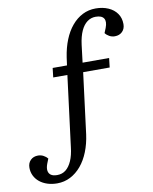

<svg xmlns="http://www.w3.org/2000/svg" viewBox="-164 -789 841 1055"><g transform="rotate(-10 256.0 -262.0)"><path d="M77 148Q105 148 125 132Q145 116 158.5 85.5Q172 55 177 10L227 -384H148L154 -436H234L240 -480Q248 -533 265.5 -576.5Q283 -620 309.5 -651.5Q336 -683 369.5 -700Q403 -717 443 -717Q482 -717 513 -703.5Q544 -690 561.5 -665Q579 -640 579 -606Q579 -580 563 -564Q547 -548 521 -548Q505 -548 491 -555.5Q477 -563 468 -575L479 -602Q492 -636 480.5 -654Q469 -672 435 -672Q409 -672 388 -656.5Q367 -641 353 -610.5Q339 -580 333 -534L321 -436H469L463 -384H315L272 -45Q265 7 247.5 51Q230 95 203.5 126.5Q177 158 143 175.5Q109 193 69 193Q40 193 15 185Q-10 177 -28.5 162Q-47 147 -57 126.5Q-67 106 -67 82Q-67 56 -51 40Q-35 24 -9 24Q7 24 21 31.5Q35 39 44 50L33 78Q25 100 27.5 115.5Q30 131 42 139.5Q54 148 77 148Z"/></g></svg>

Font: Literata 18pt
Style: Italic
Weight: 400
Italic angle: -2°
Designer: Latin by Veronika Burian and Jose Scaglione. Greek by Irene Vlachou. Cyrillic by Vera Evstafieva
Foundry: TypeTogether
Version: Version 3.103;gftools[0.9.29]